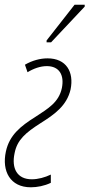

<svg xmlns="http://www.w3.org/2000/svg" viewBox="-26 -786 380 816"><path d="M172 -614V-606H191L334 -758V-766H291ZM105 10C132 10 163 4 190 -9V-44C165 -32 136 -24 109 -24C47 -24 22 -70 36 -135C47 -192 83 -222 147 -263C206 -300 258 -337 274 -406C289 -480 256 -538 176 -538C145 -538 111 -529 80 -511L91 -479C117 -495 146 -505 173 -505C226 -505 248 -467 237 -412C224 -351 179 -325 124 -289C62 -250 14 -212 -1 -142C-19 -59 17 10 105 10Z"/></svg>

Font: Noto Sans ExtraCondensed ExtraLight
Style: Italic
Weight: 200
Width: 2
Italic angle: -12°
Designer: Monotype Design Team
Foundry: Monotype Imaging Inc.
Version: Version 2.013